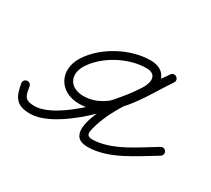

<svg xmlns="http://www.w3.org/2000/svg" viewBox="-83 -393 573 521"><g transform="rotate(30 204.0 -132.5)"><path d="M-11.8 -47.7C-11.8 -47.7 -11.8 -47.7 -11.8 -47.7C-5.2 -10.5 4 11.5 48.4 12C133.4 12.9 259.6 -123.5 300.6 -191.8C324.2 -231.3 314.8 -277.2 261.7 -277.2C199 -277.2 127.2 -239.1 93 -186.5C58.9 -134 88 -78 151.1 -78C249.7 -78 298.1 -186.5 346.1 -257.2C350.6 -263.7 347.8 -270.4 342.8 -273.7C337.8 -277.1 330.5 -277.1 326.2 -270.5C295.5 -224 113.7 12 230 12C295.8 12 359.2 -34.1 414.1 -66.7C419.8 -70.1 421.7 -77.4 418.3 -83.1C414.9 -88.8 407.6 -90.7 401.9 -87.3C401.9 -87.3 401.9 -87.3 401.9 -87.3C351.3 -57.3 290.4 -12 230 -12C212.1 -12 213.3 -23.5 216.9 -38C236.1 -115.6 301.6 -189.6 346.2 -257.3C350.6 -263.9 347.8 -270.6 342.9 -273.9C337.9 -277.2 330.7 -277.2 326.3 -270.6C283.8 -208.1 237.3 -102 151.1 -102C106.9 -102 89.4 -136.9 113.1 -173.5C142.9 -219.3 207.1 -253.2 261.7 -253.2C295.4 -253.2 294 -227.5 280 -204.2C244.1 -144.3 123 -11.2 48.7 -12C16.4 -12.3 16.3 -26.6 11.8 -51.9C10.6 -58.5 4.4 -62.8 -2.1 -61.6C-8.6 -60.5 -13 -54.2 -11.8 -47.7Z"/></g></svg>

Font: FRB American Cursive Guidelines Light
Style: Italic
Weight: 300
Italic angle: -25°
Version: Version 2.0;Modular Font Editor K font №1